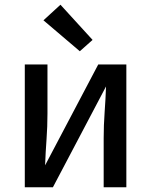

<svg xmlns="http://www.w3.org/2000/svg" viewBox="-20 -793 640 813"><path d="M85 0V-520H181V-312Q181 -257 177 -202.5Q173 -148 171 -93L396 -520H515V0H419V-208Q419 -263 423 -317.5Q427 -372 429 -427L204 0ZM318 -576 164 -707 236 -773 372 -624Z"/></svg>

Font: Iosevka Custom Medium Extended
Style: Regular
Weight: 500
Width: 7
Monospace: yes
Designer: Belleve Invis
Foundry: Belleve Invis
Version: Version 11.2.4; ttfautohint (v1.8.4)